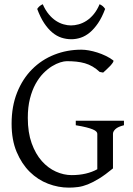

<svg xmlns="http://www.w3.org/2000/svg" viewBox="-20 -862 623 897"><path d="M508.8 -580.1Q512.2 -577.6 507.8 -570.6Q503.4 -563.5 495.4 -554.7Q487.3 -545.9 477.8 -537.4Q468.3 -528.8 461.9 -522.9L445.8 -525.9Q429.7 -541 412.6 -551Q395.5 -561 376.7 -566.4Q357.9 -571.8 336.9 -574Q315.9 -576.2 292 -576.2Q279.8 -576.2 261.5 -570.6Q243.2 -564.9 222.9 -552.5Q202.6 -540 182.6 -519.8Q162.6 -499.5 146.2 -470Q129.9 -440.4 119.9 -401.1Q109.9 -361.8 109.9 -311Q109.9 -243.2 127.9 -192.9Q146 -142.6 175.3 -109.6Q204.6 -76.7 241.2 -60.3Q277.8 -43.9 314.9 -43.9Q350.6 -43.9 380.6 -51Q410.6 -58.1 434.6 -71.3V-236.8Q434.6 -242.2 429.9 -247.3Q425.3 -252.4 413.8 -257.3Q402.3 -262.2 383.1 -267.1Q363.8 -272 334 -276.9V-297.9H559.1V-276.9Q531.2 -270 519.5 -259Q507.8 -248 507.8 -236.8V-75.2Q471.7 -45.4 443.1 -27.8Q414.6 -10.3 390.6 -0.7Q366.7 8.8 345.2 11.7Q323.7 14.6 301.8 14.6Q252.4 14.6 204.6 -3.7Q156.7 -22 118.9 -59.3Q81.1 -96.7 57.6 -152.6Q34.2 -208.5 34.2 -284.2Q34.2 -365.2 59.8 -429.4Q85.4 -493.7 129.9 -538.3Q174.3 -583 233.6 -606.4Q293 -629.9 359.9 -629.9Q376 -629.9 395.3 -626.5Q414.6 -623 434.6 -616.7Q454.6 -610.4 473.9 -601.1Q493.2 -591.8 508.8 -580.1ZM471.2 -820.3Q456.5 -780.8 438.2 -753.9Q419.9 -727.1 399.7 -710.2Q379.4 -693.4 357.4 -686Q335.4 -678.7 313.5 -678.7Q289.6 -678.7 267.1 -686Q244.6 -693.4 224.4 -710.2Q204.1 -727.1 186.3 -753.9Q168.5 -780.8 153.8 -820.3Q159.7 -829.1 165.5 -833.7Q171.4 -838.4 179.7 -842.3Q191.9 -814.5 207.8 -795.4Q223.6 -776.4 241.2 -764.9Q258.8 -753.4 277.1 -748.3Q295.4 -743.2 311.5 -743.2Q328.6 -743.2 347.4 -748.3Q366.2 -753.4 384 -764.9Q401.9 -776.4 417.7 -795.4Q433.6 -814.5 445.3 -842.3Q453.6 -838.4 459.5 -833.7Q465.3 -829.1 471.2 -820.3Z"/></svg>

Font: Gentium Basic
Style: Regular
Weight: 400
Designer: J. Victor Gaultney and Annie Olsen
Foundry: SIL International
Version: Version 1.100